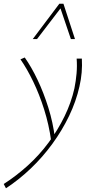

<svg xmlns="http://www.w3.org/2000/svg" viewBox="-72 -723 515 1032"><path d="M-40 289 -52 266Q15 223 77 167Q139 111 189 43.5Q239 -24 275 -98Q311 -172 328 -248Q336 -288 339.5 -328Q343 -368 340 -408H368Q370 -371 367 -334Q364 -297 355 -258Q337 -178 299.5 -100Q262 -22 209.5 50Q157 122 93.5 182.5Q30 243 -40 289ZM203 34Q191 -53 165.5 -134Q140 -215 106.5 -284.5Q73 -354 38 -404L61 -414Q97 -363 130 -293.5Q163 -224 188 -144Q213 -64 223 18ZM104 -513 247 -703H269L261 -688L127 -513ZM309 -513 250 -687 247 -703H269L331 -513Z"/></svg>

Font: Ysabeau Infant Thin
Style: Italic
Weight: 250
Italic angle: -12°
Designer: Christian Thalmann (Catharsis Fonts)
Version: Version 2.001;gftools[0.9.30]; featfreeze: ss01,ss02,lnum